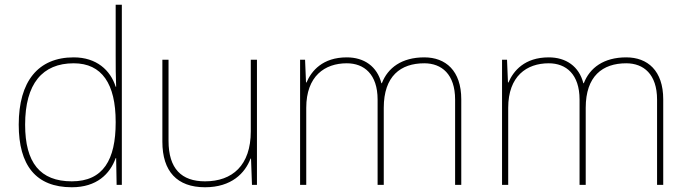

<svg xmlns="http://www.w3.org/2000/svg" viewBox="-20 -873 2900 810"><path d="M283 -83C388 -83 444 -139 468 -206H470L472 -93H494V-853H468V-636C468 -594 468 -552 470 -507H468C446 -577 387 -631 291 -631C141 -631 59 -530 59 -347C59 -176 131 -83 283 -83ZM283 -108C149 -108 86 -187 86 -347C86 -520 159 -606 291 -606C410 -606 468 -519 468 -359V-356C468 -200 416 -108 283 -108Z M1064 -621H1038V-319C1038 -175 960 -108 845 -108C746 -108 691 -161 691 -279V-621H665V-275C665 -150 727 -83 845 -83C957 -83 1014 -143 1037 -204H1039L1043 -93H1064Z M1770 -631C1675 -631 1616 -587 1591 -522H1589C1571 -593 1516 -631 1443 -631C1341 -631 1294 -574 1273 -525H1271L1267 -621H1246V-93H1272V-418C1272 -552 1350 -606 1443 -606C1516 -606 1573 -560 1573 -453V-93H1599V-418C1599 -552 1670 -606 1770 -606C1843 -606 1900 -560 1900 -453V-93H1926V-454C1926 -575 1860 -631 1770 -631Z M2622 -631C2527 -631 2468 -587 2443 -522H2441C2423 -593 2368 -631 2295 -631C2193 -631 2146 -574 2125 -525H2123L2119 -621H2098V-93H2124V-418C2124 -552 2202 -606 2295 -606C2368 -606 2425 -560 2425 -453V-93H2451V-418C2451 -552 2522 -606 2622 -606C2695 -606 2752 -560 2752 -453V-93H2778V-454C2778 -575 2712 -631 2622 -631Z"/></svg>

Font: Noto Sans Kannada UI Thin
Style: Regular
Weight: 100
Designer: Jelle Bosma - Monotype Design Team
Foundry: Monotype Imaging Inc.
Version: Version 2.005